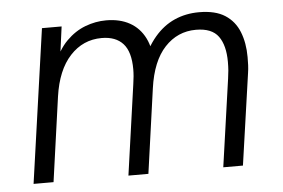

<svg xmlns="http://www.w3.org/2000/svg" viewBox="-42 -556 904 613"><g transform="rotate(-5 410.0 -250.0)"><path d="M42 0 112 -493H175L158 -366L145 -373Q163 -420 190.5 -447.5Q218 -475 251 -487.5Q284 -500 318 -500Q362 -500 393.5 -482.5Q425 -465 442 -431Q459 -397 459 -345L425 -351Q445 -402 473 -435Q501 -468 537 -484Q573 -500 616 -500Q668 -500 699 -480Q730 -460 744 -424.5Q758 -389 758 -344Q758 -330 757.5 -318Q757 -306 755 -293L713 0H650L690 -281Q692 -294 693 -306.5Q694 -319 694 -334Q694 -387 673 -416Q652 -445 601 -445Q542 -445 501 -401Q460 -357 448 -271L410 0H346L387 -290Q389 -303 390 -314.5Q391 -326 391 -337Q391 -393 367.5 -419Q344 -445 299 -445Q239 -445 197.5 -400Q156 -355 144 -271L106 0Z"/></g></svg>

Font: Hanken Grotesk Light
Style: Italic
Weight: 300
Italic angle: -8°
Designer: Alfredo Marco Pradil
Foundry: Hanken Design Co.
Version: Version 3.013